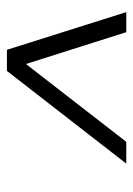

<svg xmlns="http://www.w3.org/2000/svg" viewBox="65 -795 385 555"><g transform="rotate(-90 257.5 -517.5)"><path d="M62 -345 330 -690H391L500 -345H442L350 -635L125 -345Z"/></g></svg>

Font: Platypi Medium
Style: Italic
Weight: 500
Italic angle: -13°
Designer: David Sargent
Foundry: Bolt Cutter Type
Version: Version 1.200; ttfautohint (v1.8.4.7-5d5b)